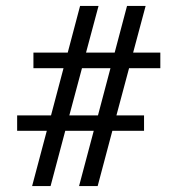

<svg xmlns="http://www.w3.org/2000/svg" viewBox="-20 -625 596 645"><path d="M87.9 0 137.2 -185.5H37.6V-237.3H151.4L193.4 -396H92.3V-448.2H207.5L249 -605H311L269 -448.2H365.2L406.7 -605H469.2L427.2 -448.2H518.6V-396H413.6L371.1 -237.3H463.9V-185.5H357.4L308.1 0H245.6L294.9 -185.5H199.2L149.9 0ZM212.9 -237.3H309.1L351.1 -396H255.4Z"/></svg>

Font: Elstob 8pt Medium
Style: Regular
Weight: 500
Designer: Peter S. Baker
Version: Version 1.015